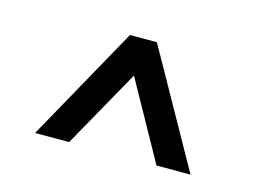

<svg xmlns="http://www.w3.org/2000/svg" viewBox="-50 -793 553 414"><g transform="rotate(15 226.5 -585.5)"><path d="M324 -457 209 -664H245L129 -457H53L196 -714H256L400 -457Z"/></g></svg>

Font: Outfit Thin
Style: Regular
Weight: 400
Version: Version 1.100;gftools[0.9.27]